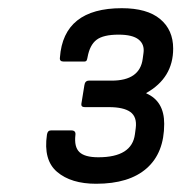

<svg xmlns="http://www.w3.org/2000/svg" viewBox="-20 -795 445 471"><path d="M215.8 -344.2Q154.3 -344.2 120.1 -373.3Q85.9 -402.3 95.2 -464.8Q96.7 -475.1 105 -475.1H154.8Q166.5 -475.1 165 -463.9Q161.6 -434.6 174.8 -421.9Q188 -409.2 221.2 -409.2Q303.7 -409.2 311 -465.8L313 -481Q316.4 -508.3 299.8 -520.3Q283.2 -532.2 247.1 -532.2H189Q182.6 -532.2 180.7 -534.7Q178.7 -537.1 180.2 -543.9L187 -585.9Q188.5 -597.2 198.2 -597.2H253.9Q323.2 -597.2 330.1 -650.9L332 -665Q335 -686 320.1 -698Q305.2 -710 271 -710Q233.4 -710 216.8 -697.3Q200.2 -684.6 194.8 -654.8Q193.8 -648.9 192.4 -646.5Q190.9 -644 186 -644H136.2Q125.5 -644 127 -653.8Q135.7 -774.9 278.8 -774.9Q340.8 -774.9 372.8 -748.3Q404.8 -721.7 404.8 -675.8Q404.8 -604 338.9 -566.9V-565.9Q382.8 -546.9 382.8 -491.2Q382.8 -419.9 339.8 -382.1Q296.9 -344.2 215.8 -344.2Z"/></svg>

Font: Sofia Sans
Style: Italic
Weight: 400
Italic angle: -9°
Designer: Botio Nikoltchev, Ani Petrova
Foundry: lettersoup
Version: Version 4.100